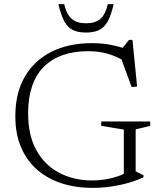

<svg xmlns="http://www.w3.org/2000/svg" viewBox="-20 -902 786 932"><path d="M638.5 -70.5 676.5 -51.5V-41.5Q644 -26 604 -14.5Q564 -3 519.5 3.5Q475 10 429 10Q346.5 10 278 -12.5Q209.5 -35 159.2 -79.2Q109 -123.5 81.5 -188.8Q54 -254 54.5 -339.5Q54.5 -449 99.5 -528Q144.5 -607 228 -649.8Q311.5 -692.5 426.5 -692.5Q473.5 -692.5 515 -684.8Q556.5 -677 599.5 -662H569L606.5 -708.5H623L645.5 -482L619 -479.5L559 -643L599.5 -597.5Q548 -628 504 -640.8Q460 -653.5 408 -653.5Q338.5 -653.5 284.5 -634.5Q230.5 -615.5 193 -578Q155.5 -540.5 136.2 -484.8Q117 -429 116.5 -355Q116 -246.5 156.2 -173.5Q196.5 -100.5 266.8 -63.5Q337 -26.5 426.5 -26Q458.5 -26 491.2 -31.2Q524 -36.5 553.2 -46.5Q582.5 -56.5 601.5 -70.5L581 -30.5V-273L471.5 -291V-312.5H709V-291L638.5 -274ZM397.5 -789Q442 -789 466.5 -809.8Q491 -830.5 503.5 -882H531.5Q519.5 -828 502.8 -798Q486 -768 460.8 -756Q435.5 -744 397.5 -744Q359.5 -744 334.2 -756Q309 -768 292.5 -798Q276 -828 263.5 -882H291.5Q304 -830.5 328.8 -809.8Q353.5 -789 397.5 -789Z"/></svg>

Font: Newsreader Light
Style: Regular
Weight: 300
Designer: Hugues Gentile
Foundry: Production Type
Version: Version 1.003